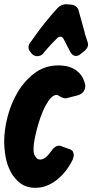

<svg xmlns="http://www.w3.org/2000/svg" viewBox="-29 -889 440 916"><path d="M178 -635Q167 -621 149 -621Q134 -621 123 -632L117 -640Q107 -650 107 -664Q107 -674 114 -684L127 -702Q181 -780 246 -851Q263 -869 288 -869L292 -868H300Q302 -867 310 -867Q323 -866 333 -858.5Q343 -851 346 -839L374 -738Q375 -733 376 -728.5Q377 -724 379 -719L388 -691Q391 -684 391 -677Q391 -660 374 -646L355 -631Q345 -622 333 -622Q317 -622 306 -642L275 -702Q269 -714 259 -714Q251 -714 244 -707L221 -684Q210 -672 200 -661Q190 -650 181 -639ZM301 -178Q317 -173 320 -163.5Q323 -154 323 -149Q323 -140 318 -128Q305 -101 287 -77Q269 -53 246 -34Q223 -15 196.5 -4Q170 7 140 7Q97 7 68.5 -14.5Q40 -36 22.5 -68.5Q5 -101 -2 -140Q-9 -179 -9 -214Q-9 -270 7.5 -333.5Q24 -397 56.5 -451Q89 -505 137.5 -541Q186 -577 250 -577Q304 -577 337 -551.5Q370 -526 378 -481Q378 -445 341 -434L290 -421Q288 -420 283 -420Q271 -420 254 -431Q246 -436 241 -436Q227 -436 213.5 -421.5Q200 -407 187.5 -383.5Q175 -360 165 -331.5Q155 -303 147.5 -274.5Q140 -246 135.5 -221.5Q131 -197 131 -182Q131 -179 131.5 -165Q132 -151 143 -138Q149 -128 163 -128Q177 -128 190.5 -139.5Q204 -151 214 -166Q232 -194 253 -194Q259 -194 265 -191Z"/></svg>

Font: Bangerz 2
Style: Regular
Weight: 400
Designer: vernon adams
Foundry: Vernon Adams
Version: Version 2.10;December 28, 2023;FontCreator 13.0.0.2683 64-bi